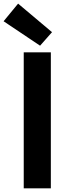

<svg xmlns="http://www.w3.org/2000/svg" viewBox="-38 -1026 388 1046"><path d="M91.3 0V-740.8H239V0ZM180.3 -777.1 -18.4 -910.2 60.6 -1006.3 245.4 -850.7Z"/></svg>

Font: Noto Sans KR Thin
Style: Regular
Weight: 100
Designer: Ryoko NISHIZUKA 西塚涼子 (kana, bopomofo & ideographs); Paul D. Hunt (Latin, Greek & Cyrillic); Sandoll Communications 산돌커뮤니
Foundry: Adobe
Version: Version 2.004-H2;hotconv 1.0.118;makeotfexe 2.5.65603